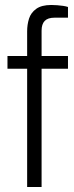

<svg xmlns="http://www.w3.org/2000/svg" viewBox="-20 -751 297 771"><path d="M89 0V-475H10V-526H89V-625Q89 -652 96.5 -676Q104 -700 125.5 -715.5Q147 -731 186 -731Q198 -731 210 -730Q222 -729 233 -727.5Q244 -726 253 -723V-680H199Q172 -680 159.5 -667Q147 -654 147 -628V-526H253V-475H147V0Z"/></svg>

Font: Archivo SemiBold ExtraLight
Style: Regular
Weight: 250
Version: Version 2.001